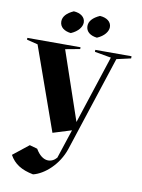

<svg xmlns="http://www.w3.org/2000/svg" viewBox="-133 -733 775 1049"><g transform="rotate(10 254.0 -209.0)"><path d="M190 7 293 -25 240 136C214 167 164 177 123 107L80 95L-7 164C19 211 59 236 125 249C187 234 261 169 291 79L464 -450L543 -468V-480H342V-469L433 -453L309 -74L179 -455L260 -470V-480H-35V-470L26 -455ZM194 -547C234 -564 254 -592 254 -616C254 -646 227 -665 190 -667C152 -650 132 -628 132 -601C132 -569 158 -551 194 -547ZM339 -547C379 -564 399 -592 399 -616C399 -646 372 -665 335 -667C297 -650 277 -628 277 -601C277 -569 303 -551 339 -547Z"/></g></svg>

Font: Mazius Display
Style: Bold
Weight: 700
Designer: Alberto Casagrande & Collletttivo
Foundry: Collletttivo
Version: Version 2.000;Glyphs 3.2 (3221)